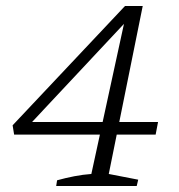

<svg xmlns="http://www.w3.org/2000/svg" viewBox="-20 -619 595 639"><path d="M167 0 170 -19Q199 -27 227.5 -32.5Q256 -38 284 -40L397 -560L407 -555L69 -194L62 -213H506L498 -171H27L22 -202L396 -599H455L342 -40L440 -21L435 0Z"/></svg>

Font: Piazzolla Thin ExtraLight
Style: Italic
Weight: 250
Italic angle: -11.3°
Version: Version 2.005